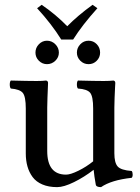

<svg xmlns="http://www.w3.org/2000/svg" viewBox="-20 -766 582 796"><path d="M377 -1Q370.6 -36.1 368.2 -62Q329.1 -31.7 286.9 -11Q244.6 9.8 216.8 9.8Q181.6 9.8 155.8 -1.2Q129.9 -12.2 115.2 -32Q100.6 -51.8 93.8 -76.2Q86.9 -100.6 86.9 -129.9V-315.9Q86.9 -365.7 74.5 -380.9Q62 -396 24.9 -398.9Q20.5 -403.3 20.5 -415.5Q20.5 -427.7 24.9 -432.1Q95.2 -430.2 131.8 -430.2Q157.2 -430.2 170.9 -432.1Q179.2 -430.7 179.2 -421.9Q179.2 -421.4 178.5 -403.6Q177.7 -385.7 176.8 -361.3Q175.8 -336.9 175.8 -319.8V-140.1Q175.8 -42 253.9 -42Q272 -42 304.9 -58.1Q337.9 -74.2 366.2 -97.2V-124V-315.9Q366.2 -366.2 353.8 -381.3Q341.3 -396.5 303.2 -398.9Q298.8 -403.3 298.8 -415.5Q298.8 -427.7 303.2 -432.1Q373.5 -430.2 410.2 -430.2Q434.6 -430.2 450.2 -432.1Q458 -430.7 458 -421.9Q458 -421.4 457 -403.6Q456.1 -385.7 455.1 -361.3Q454.1 -336.9 454.1 -319.8V-130.9Q454.1 -91.3 467.8 -75.9Q481.4 -60.5 525.9 -57.1Q529.8 -52.7 530 -43Q530.3 -33.2 525.9 -28.8Q441.4 -19.5 398.9 9.8Q378.4 9.8 377 -1ZM127 -547.9Q127 -567.9 141.1 -582.5Q155.3 -597.2 174.8 -597.2Q194.8 -597.2 209.5 -582.5Q224.1 -567.9 224.1 -547.9Q224.1 -528.3 209.5 -514.2Q194.8 -500 174.8 -500Q155.3 -500 141.1 -514.2Q127 -528.3 127 -547.9ZM298.8 -547.9Q298.8 -567.9 313 -582.5Q327.1 -597.2 347.2 -597.2Q367.2 -597.2 381.1 -582.8Q395 -568.4 395 -547.9Q395 -528.3 381.1 -514.2Q367.2 -500 347.2 -500Q327.1 -500 313 -514.2Q298.8 -528.3 298.8 -547.9ZM233.9 -602.1Q194.3 -666 133.8 -731.9L152.8 -746.1Q211.9 -705.6 258.8 -657.2Q301.3 -700.7 363.8 -746.1L383.8 -731.9Q320.8 -662.1 283.2 -602.1Z"/></svg>

Font: Common Serif News
Style: Regular
Weight: 450
Designer: Philipp H. Poll, Khaled Hosny
Foundry: Stefan Peev, Context Ltd.
Version: Version 1.026